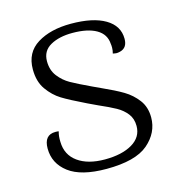

<svg xmlns="http://www.w3.org/2000/svg" viewBox="-85 -594 636 682"><g transform="rotate(-15 232.5 -252.5)"><path d="M41 -111Q41 -161 83 -161Q91 -161 95 -160Q90 -144 91 -122Q92 -74 129 -47.5Q166 -21 228 -21Q291 -21 329 -43.5Q367 -66 367 -107Q367 -134 352.5 -152.5Q338 -171 315.5 -183.5Q293 -196 254 -213L218 -230Q160 -258 132.5 -275Q105 -292 84 -321.5Q63 -351 63 -396Q63 -458 111.5 -488Q160 -518 235 -518Q316 -518 361 -491.5Q406 -465 406 -417Q406 -384 379 -377Q371 -375 366 -375Q362 -375 352 -377Q355 -388 355 -398Q355 -408 354 -412Q352 -448 320 -466.5Q288 -485 232 -485Q183 -485 151 -467Q119 -449 119 -411Q119 -378 136.5 -355.5Q154 -333 178 -319.5Q202 -306 251 -283L279 -270Q328 -248 356.5 -231Q385 -214 405 -187.5Q425 -161 425 -123Q425 -67 378.5 -27Q332 13 225 13Q132 13 86.5 -21.5Q41 -56 41 -111Z"/></g></svg>

Font: Arima Madurai Light
Style: Regular
Weight: 300
Designer: Joana Correia and Natanael Gama
Foundry: NDISCOVER
Version: Version 1.019